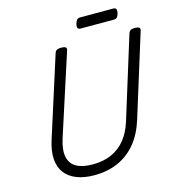

<svg xmlns="http://www.w3.org/2000/svg" viewBox="-164 -1341 1384 1500"><g transform="rotate(-15 527.5 -591.0)"><path d="M413 19Q331 19 271 -4.5Q211 -28 177 -72.5Q143 -117 138 -183Q133 -249 160 -334L367 -984Q372 -998 383.5 -1004.5Q395 -1011 419 -1011Q442 -1011 453 -1004Q464 -997 459 -981L246 -323Q218 -234 230.5 -177Q243 -120 292 -93Q341 -66 422 -66Q509 -66 575 -95.5Q641 -125 687 -182Q733 -239 759 -323L964 -984Q969 -998 980.5 -1004.5Q992 -1011 1015 -1011Q1063 -1011 1054 -981L846 -312Q812 -203 751 -129.5Q690 -56 605 -18.5Q520 19 413 19ZM605 -1116Q586 -1116 581.5 -1127.5Q577 -1139 581 -1157Q587 -1179 596 -1190Q605 -1201 623 -1201H890Q910 -1201 914.5 -1188.5Q919 -1176 914 -1157Q909 -1136 900 -1126Q891 -1116 873 -1116Z"/></g></svg>

Font: Playwrite CA
Style: Regular
Weight: 400
Designer: Veronika Burian, José Scaglione
Foundry: TypeTogether
Version: Version 1.002